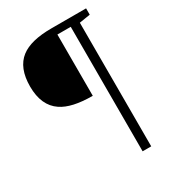

<svg xmlns="http://www.w3.org/2000/svg" viewBox="-182 -770 851 947"><g transform="rotate(-30 243.0 -296.0)"><path d="M459 -635 397 -625V79H348V-630H272V-281Q153 -281 96 -320Q27 -366 27 -475Q27 -581 88 -628Q144 -671 261 -671H459Z"/></g></svg>

Font: Apparatus SIL
Style: Italic
Weight: 400
Italic angle: -11°
Version: Version 1.0